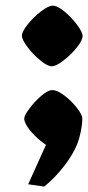

<svg xmlns="http://www.w3.org/2000/svg" viewBox="-20 -506 316 689"><path d="M84 -114.3Q103 -140.6 127.4 -161.6Q151.9 -182.6 167 -182.6Q177.2 -182.6 187.3 -178Q197.3 -173.3 211.9 -162.6Q235.4 -145 255.4 -119.6Q275.4 -94.2 275.4 -80.1Q275.4 -60.5 270 -34.2Q264.6 -7.8 257.8 9.3Q242.7 47.4 210.9 88.9Q179.2 130.4 138.7 163.6L81.1 155.3L145 13.7Q123.5 -0.5 105.5 -18.6Q87.4 -36.6 77.1 -53.2Q66.9 -69.8 66.9 -80.1Q66.9 -91.3 84 -114.3ZM58.6 -377.9Q58.6 -392.6 79.6 -418.7Q100.6 -444.8 127.4 -465.3Q154.3 -485.8 169.4 -485.8Q185.5 -485.8 211.2 -464.8Q236.8 -443.8 256.6 -417Q276.4 -390.1 276.4 -377Q276.4 -361.3 255.4 -335.2Q234.4 -309.1 207.5 -288.6Q180.7 -268.1 166 -268.1Q150.4 -268.1 124.8 -289.1Q99.1 -310.1 78.9 -336.9Q58.6 -363.8 58.6 -377.9Z"/></svg>

Font: Vesper Libre Heavy
Style: Regular
Weight: 900
Designer: Robert Keller & Kimya Gandhi
Foundry: Mota Italic
Version: Version 1.058